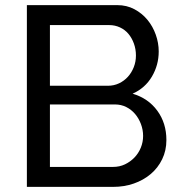

<svg xmlns="http://www.w3.org/2000/svg" viewBox="-20 -730 711 750"><path d="M630 -183Q630 -142 613.5 -108Q597 -74 568.5 -50Q540 -26 502.5 -13Q465 0 422 0H85V-710H438Q475 -710 505 -694Q535 -678 556 -652.5Q577 -627 588.5 -594.5Q600 -562 600 -529Q600 -476 573.5 -431Q547 -386 498 -364Q559 -346 594.5 -297.5Q630 -249 630 -183ZM539 -199Q539 -223 530.5 -245.5Q522 -268 507.5 -285Q493 -302 473 -312Q453 -322 429 -322H175V-78H422Q447 -78 468 -88Q489 -98 505 -114.5Q521 -131 530 -153Q539 -175 539 -199ZM175 -632V-395H401Q425 -395 445 -404.5Q465 -414 479.5 -430Q494 -446 502.5 -467.5Q511 -489 511 -513Q511 -538 503 -560Q495 -582 481.5 -598Q468 -614 448.5 -623Q429 -632 407 -632Z"/></svg>

Font: IngvarSans
Style: Regular
Weight: 500
Version: Version 3.000